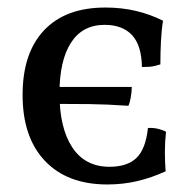

<svg xmlns="http://www.w3.org/2000/svg" viewBox="-20 -484 496 510"><path d="M265 6Q159 6 99.5 -56.5Q40 -119 40 -232Q40 -343 97 -403.5Q154 -464 260 -464Q303 -464 341 -455Q379 -446 413 -429Q409 -404 407.5 -374Q406 -344 406 -313Q400 -311 392 -309Q384 -307 375 -306.5Q366 -306 357 -306Q356 -364 330.5 -391Q305 -418 258 -418Q199 -418 168.5 -370.5Q138 -323 138 -236Q138 -144 172 -92.5Q206 -41 271 -41Q318 -41 342.5 -64.5Q367 -88 373 -144Q386 -145 399 -142Q412 -139 421 -134Q418 -108 418 -80.5Q418 -53 420 -29Q383 -12 345 -3Q307 6 265 6ZM321 -203Q263 -207 217.5 -207.5Q172 -208 132 -208V-253H330Q330 -241 327.5 -226Q325 -211 321 -203Z"/></svg>

Font: Vollkorn
Style: Regular
Weight: 400
Designer: Friedrich Althausen
Foundry: Friedrich Althausen
Version: Version 5.001